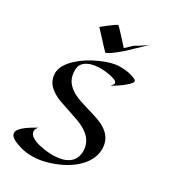

<svg xmlns="http://www.w3.org/2000/svg" viewBox="-224 -1033 1013 1150"><g transform="rotate(30 282.5 -457.5)"><path d="M385.3 -589.4Q401.9 -606 401.9 -613.5Q401.9 -621.1 394.8 -626.5Q387.7 -631.8 376.7 -635.7Q365.7 -639.6 352.3 -642.3Q338.9 -645 326.2 -646.5Q300.8 -649.4 283 -649.4Q265.1 -649.4 241.9 -646Q218.8 -642.6 199.2 -632.8Q154.8 -610.4 154.8 -565.9Q154.8 -521.5 171.1 -494.9Q187.5 -468.3 213.9 -450.7Q240.2 -433.1 274.2 -421.4Q308.1 -409.7 343.8 -399.4Q379.4 -389.2 413.3 -377.4Q447.3 -365.7 473.6 -347.7Q532.7 -307.1 532.7 -234.9Q532.7 -164.1 472.7 -103.5Q421.4 -51.8 336.4 -18.6Q259.8 11.7 189.5 11.7Q146 11.7 110.6 1.5Q75.2 -8.8 60.5 -16.6Q26.4 -33.7 26.4 -57.1Q26.4 -94.7 138.2 -155.8Q123.5 -139.6 123.5 -124.8Q123.5 -109.9 133.1 -99.4Q142.6 -88.9 157.7 -81.3Q172.9 -73.7 191.7 -68.8Q210.4 -64 229 -61Q263.2 -55.7 291 -55.7Q318.8 -55.7 345.7 -60.8Q372.6 -65.9 393.6 -78.6Q440.9 -106.9 440.9 -168Q440.9 -262.7 320.8 -308.6Q286.6 -321.3 250.7 -332.8Q214.8 -344.2 180.7 -356.4Q146.5 -368.7 120.1 -385.7Q60.5 -424.8 60.5 -488.8Q60.5 -542 120.6 -598.6Q172.4 -647.5 251 -682.6Q325.7 -716.3 378.4 -716.3Q425.8 -716.3 454.6 -707.5Q483.4 -698.7 491 -694.1Q498.5 -689.5 498.5 -683.3Q498.5 -677.2 491.7 -668.7Q484.9 -660.2 474.1 -650.4Q463.4 -640.6 450.4 -630.9Q437.5 -621.1 424.8 -612.8Q395.5 -593.8 385.3 -589.4ZM151.9 -860.4Q235.4 -927.2 244.6 -927.2Q248 -927.2 294.2 -876.7Q340.3 -826.2 342.3 -823.7L382.8 -862.3Q388.2 -867.2 396 -871.3Q403.8 -875.5 415 -882.3Q460.4 -911.1 475.1 -925.3L353 -809.1Q302.2 -766.6 283 -755.4Q263.7 -744.1 262.2 -744.1Q260.7 -744.1 252.9 -752Q245.1 -759.8 233.9 -772Q222.7 -784.2 209.2 -798.6Q195.8 -813 183.8 -825.9Q171.9 -838.9 163.1 -848.4Q154.3 -857.9 151.9 -860.4Z"/></g></svg>

Font: Fondamento
Style: Regular
Weight: 400
Version: Version 1.000